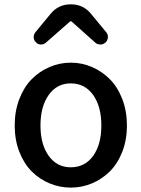

<svg xmlns="http://www.w3.org/2000/svg" viewBox="-20 -854 653 887"><path d="M47.9 -274.4Q47.9 -340.8 69.3 -396.5Q90.8 -452.1 126.5 -488.3Q162.1 -524.4 209 -544.4Q255.9 -564.5 307.1 -564.5Q358.4 -564.5 404.8 -544.4Q451.2 -524.4 487.3 -488.3Q523.4 -452.1 544.9 -396.5Q566.4 -340.8 566.4 -274.4Q566.4 -208 544.9 -152.8Q523.4 -97.7 487.3 -62Q451.2 -26.4 404.8 -6.8Q358.4 12.7 307.1 12.7Q255.9 12.7 209 -6.8Q162.1 -26.4 126.5 -62Q90.8 -97.7 69.3 -152.8Q47.9 -208 47.9 -274.4ZM306.6 -81.1Q372.1 -81.1 410.2 -133.8Q448.2 -186.5 448.2 -274.4Q448.2 -362.3 410.2 -415.5Q372.1 -468.8 306.6 -468.8Q243.2 -468.8 205.1 -415.5Q167 -362.3 167 -274.4Q167 -186.5 205.1 -133.8Q243.2 -81.1 306.6 -81.1ZM146.5 -658.2Q135.7 -668 135.7 -682.6Q135.7 -695.3 143.6 -705.1L212.9 -789.1Q249 -834 306.6 -834H307.6Q365.2 -834 401.4 -789.1L470.7 -705.1Q478.5 -695.3 478.5 -683.6Q478.5 -668 467.8 -658.2Q458 -648.4 443.8 -648.4Q429.7 -648.4 419.9 -657.2L310.5 -754.9Q308.6 -755.9 306.6 -755.9Q304.7 -755.9 303.7 -754.9L192.4 -657.2Q182.6 -648.4 169.9 -648.4Q169.9 -648.4 168.9 -648.4Q155.3 -648.4 146.5 -658.2Z"/></svg>

Font: Gen Jyuu Gothic P Medium
Style: Regular
Weight: 500
Designer: [Source Han Sans]
Ryoko NISHIZUKA  (kana & ideographs); Paul D. Hunt (Latin, Greek & Cyrillic); Wenlong ZHANG  (bopomofo
Version: Version 1.002.20150607